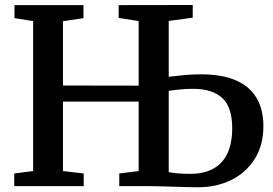

<svg xmlns="http://www.w3.org/2000/svg" viewBox="-20 -764 1120 788"><path d="M793.5 4.5Q776 4.5 751.8 4Q727.5 3.5 700.2 2.5Q673 1.5 646 0.8Q619 0 596 0H469.5V-52L549 -62V-347H238.5V-62L323.5 -52V0H38.5V-52L116 -62V-677.5L39.5 -689.5V-743H322.5V-689.5L238.5 -677V-413L549 -412.5V-677.5L467 -690.5V-743L771 -743.5V-691.5L672.5 -678V-449Q702 -452.5 736.2 -455.8Q770.5 -459 804 -459Q890.5 -459 947.5 -434.5Q1004.5 -410 1032.8 -362.2Q1061 -314.5 1061 -246Q1061 -168 1025.5 -111.8Q990 -55.5 929.5 -25.5Q869 4.5 793.5 4.5ZM760.5 -50.5Q818 -50.5 856.5 -72.2Q895 -94 914 -135.8Q933 -177.5 933 -237.5Q933 -324.5 892 -362Q851 -399.5 772 -399.5Q746.5 -399.5 720.2 -397Q694 -394.5 672.5 -391V-57.5Q686.5 -54.5 709.2 -52.5Q732 -50.5 760.5 -50.5Z"/></svg>

Font: Merriweather 24pt SemiBold
Style: Regular
Weight: 600
Designer: Eben Sorkin
Foundry: Eben Sorkin
Version: Version 2.100